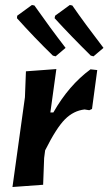

<svg xmlns="http://www.w3.org/2000/svg" viewBox="-20 -746 435 770"><path d="M355 -520 344 -523Q262 -604 199 -673L201 -683L260 -726L270 -724Q319 -653 395 -554ZM203 -520 192 -523Q118 -595 48 -673L49 -683L108 -726L118 -724Q182 -633 243 -554ZM206 -469 182 -295H194Q256 -404 343 -468L370 -465L349 -309L338 -304L319 -307Q275 -302 240.5 -267.5Q206 -233 161 -143L157 -112L153 -5L30 4L80 -356L84 -460Z"/></svg>

Font: Alegreya Sans SC
Style: Bold Italic
Weight: 700
Italic angle: -7°
Designer: Juan Pablo del Peral
Foundry: Huerta Tipografica
Version: Version 2.007